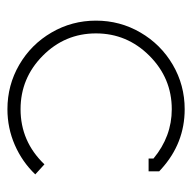

<svg xmlns="http://www.w3.org/2000/svg" viewBox="-20 -493 522 522"><g transform="rotate(90 241.0 -232.0)"><path d="M411.1 -388.2Q351.1 -438 276.9 -438Q192.4 -438 131.6 -377.2Q70.8 -316.4 70.8 -231.9Q70.8 -147.5 131.6 -87.2Q192.4 -26.9 276.9 -26.9Q364.7 -26.9 426.8 -91.8L454.1 -66.9Q419.9 -31.2 374 -11.2Q328.1 8.8 276.9 8.8Q211.4 8.8 156 -23.4Q100.6 -55.7 68.4 -111.1Q36.1 -166.5 36.1 -231.9Q36.1 -297.4 68.4 -352.8Q100.6 -408.2 156 -440.7Q211.4 -473.1 276.9 -473.1Q369.6 -473.1 439.9 -409.2L445.8 -403.8V-375H411.1Z"/></g></svg>

Font: RawengulkPcs
Style: Regular
Weight: 400
Version: Version 0.92